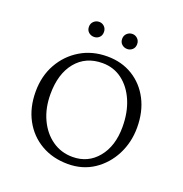

<svg xmlns="http://www.w3.org/2000/svg" viewBox="-112 -687 754 793"><g transform="rotate(20 265.5 -291.0)"><path d="M269.5 6.8Q203.1 6.8 151.9 -22.9Q100.6 -52.7 71.8 -106Q43 -159.2 43 -229.5Q43 -297.9 73 -351.3Q103 -404.8 154.8 -435.8Q206.5 -466.8 272.5 -466.8Q335.9 -466.8 384.5 -437Q433.1 -407.2 460.4 -354.5Q487.8 -301.8 487.8 -231.9Q487.8 -167.5 460 -113Q432.1 -58.6 383.1 -25.9Q334 6.8 269.5 6.8ZM277.8 -27.3Q345.7 -27.3 387.9 -78.6Q430.2 -129.9 430.2 -213.9Q430.2 -278.3 408.9 -327.9Q387.7 -377.4 350.1 -405.8Q312.5 -434.1 263.2 -434.1Q189.5 -434.1 146.7 -381.8Q104 -329.6 104 -240.2Q104 -178.7 126.5 -130.6Q148.9 -82.5 188.2 -54.9Q227.5 -27.3 277.8 -27.3ZM191.9 -523.4Q178.2 -523.4 168.2 -532.2Q158.2 -541 158.2 -556.2Q158.2 -570.8 168.2 -580.1Q178.2 -589.4 191.9 -589.4Q205.1 -589.4 214.6 -580.1Q224.1 -570.8 224.1 -556.2Q224.1 -541 214.6 -532.2Q205.1 -523.4 191.9 -523.4ZM337.9 -523.4Q324.2 -523.4 314.2 -532.2Q304.2 -541 304.2 -556.2Q304.2 -570.8 314.2 -580.1Q324.2 -589.4 337.9 -589.4Q350.6 -589.4 360.4 -580.1Q370.1 -570.8 370.1 -556.2Q370.1 -541 360.4 -532.2Q350.6 -523.4 337.9 -523.4Z"/></g></svg>

Font: Lateef ExtraLight
Style: Regular
Weight: 200
Designer: SIL International
Foundry: SIL International
Version: Version 4.200